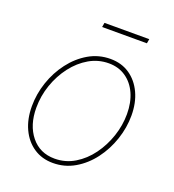

<svg xmlns="http://www.w3.org/2000/svg" viewBox="-130 -804 833 917"><g transform="rotate(20 286.0 -345.5)"><path d="M241.2 11.2Q185.1 11.2 143.1 -17.1Q101.1 -45.4 77.9 -95.2Q54.7 -145 54.7 -210Q54.7 -272 75.2 -332.5Q95.7 -393.1 133.1 -442.1Q170.4 -491.2 220.9 -520.8Q271.5 -550.3 331.5 -550.3Q387.7 -550.3 429.2 -522Q470.7 -493.7 493.9 -444.1Q517.1 -394.5 517.1 -329.6Q517.1 -268.1 496.6 -207.3Q476.1 -146.5 439 -97.2Q401.9 -47.9 351.3 -18.3Q300.8 11.2 241.2 11.2ZM241.7 -11.2Q296.9 -11.2 343 -39.1Q389.2 -66.9 423.1 -113.3Q457 -159.7 475.8 -215.8Q494.6 -272 494.6 -329.1Q494.6 -387.7 474.6 -432.4Q454.6 -477.1 417.7 -502.4Q380.9 -527.8 331.1 -527.8Q277.8 -527.8 231.9 -501.2Q186 -474.6 151.1 -429Q116.2 -383.3 96.7 -326.9Q77.1 -270.5 77.1 -210.4Q77.1 -122.1 121.8 -66.7Q166.5 -11.2 241.7 -11.2ZM472.2 -702.1 468.3 -679.7H240.7L244.6 -702.1Z"/></g></svg>

Font: Inter 16pt Thin
Style: Italic
Weight: 250
Italic angle: -9.3988°
Version: Version 4.001;git-66647c0bb